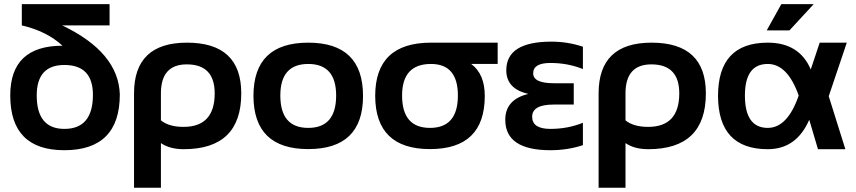

<svg xmlns="http://www.w3.org/2000/svg" viewBox="-20 -718 4120 924"><path d="M289.6 4.9Q29.3 4.9 29.3 -258.8Q29.3 -498 280.8 -498Q205.1 -567.9 85 -595.7V-698.2H507.3V-595.7H279.3Q550.3 -466.3 556.6 -263.7Q556.6 4.9 289.6 4.9ZM427.2 -261.7Q427.2 -405.3 289.6 -405.3Q156.7 -405.3 156.7 -258.8Q156.7 -97.7 290 -97.7Q427.2 -97.7 427.2 -261.7Z M754.4 -138.7Q793 -107.4 863.3 -107.4Q1013.2 -107.4 1013.2 -268.6Q1013.2 -408.2 878.9 -408.2Q754.4 -408.2 754.4 -268.6ZM879.9 -512.7Q1141.1 -512.7 1141.1 -268.6Q1141.1 0 863.8 0Q797.4 0 754.4 -29.3V185.5H625V-268.6Q625 -512.7 879.9 -512.7Z M1463.4 -102.5Q1597.7 -102.5 1597.7 -258.3Q1597.7 -410.2 1463.4 -410.2Q1329.1 -410.2 1329.1 -258.3Q1329.1 -102.5 1463.4 -102.5ZM1199.7 -256.3Q1199.7 -512.7 1463.4 -512.7Q1727.1 -512.7 1727.1 -256.3Q1727.1 -0.5 1463.4 -0.5Q1200.7 -0.5 1199.7 -256.3Z M2049.3 -102.5Q2183.6 -102.5 2183.6 -258.3Q2183.6 -410.2 2054.2 -410.2Q1915 -410.2 1915 -258.3Q1915 -102.5 2049.3 -102.5ZM1785.6 -256.3Q1785.6 -512.7 2054.2 -512.7H2375V-410.2H2247.6Q2313 -361.8 2313 -256.3Q2313 -0.5 2049.3 -0.5Q1786.6 -0.5 1785.6 -256.3Z M2785.2 -385.7Q2711.9 -415 2628.9 -415Q2545.9 -415 2545.9 -365.2Q2545.9 -317.4 2646 -317.4H2741.2V-214.8H2644.5Q2541 -214.8 2541 -156.2Q2541 -97.7 2628.9 -97.7Q2711.9 -97.7 2785.2 -127V-19.5Q2711.9 4.9 2628.9 4.9Q2411.6 4.9 2411.6 -141.6Q2411.6 -239.3 2522.9 -266.1Q2416.5 -290 2416.5 -379.9Q2416.5 -517.6 2633.8 -517.6Q2711.9 -517.6 2785.2 -493.2Z M2990.2 -138.7Q3028.8 -107.4 3099.1 -107.4Q3249 -107.4 3249 -268.6Q3249 -408.2 3114.7 -408.2Q2990.2 -408.2 2990.2 -268.6ZM3115.7 -512.7Q3377 -512.7 3377 -268.6Q3377 0 3099.6 0Q3033.2 0 2990.2 -29.3V185.5H2860.8V-268.6Q2860.8 -512.7 3115.7 -512.7Z M3435.5 -256.3Q3435.5 -512.7 3674.8 -512.7Q3826.7 -512.7 3881.8 -383.8L3924.8 -512.7H4055.2L3968.3 -254.9L4048.3 0H3916.5L3874.5 -141.6Q3813 0 3674.8 0Q3436.5 0 3435.5 -256.3ZM3674.8 -102.5Q3770 -102.5 3823.7 -258.3Q3770 -410.2 3674.8 -410.2Q3564.9 -410.2 3564.9 -258.3Q3564.9 -102.5 3674.8 -102.5ZM3740.2 -698.2H3896L3779.3 -571.8H3669.9Z"/></svg>

Font: SansationBold
Style: Bold
Weight: 700
Designer: Bernd Montag
Version: Version 1.301